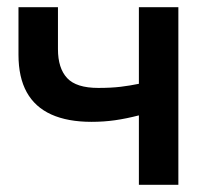

<svg xmlns="http://www.w3.org/2000/svg" viewBox="-20 -515 594 535"><path d="M367 0V-193.5Q332 -184.5 300.8 -180Q269.5 -175.5 235 -175.5Q168.5 -175.5 123 -196Q77.5 -216.5 54.5 -258Q31.5 -299.5 31.5 -362.5V-495H141.5V-378Q141.5 -325 167 -297.5Q192.5 -270 254 -270Q289.5 -270 316.2 -273.2Q343 -276.5 367 -281.5V-495H477V0Z"/></svg>

Font: Geologica Cursive
Style: Regular
Weight: 400
Designer: Sindre Bremnes, Frode Helland
Foundry: Monokrom Skriftforlag AS
Version: Version 1.010;gftools[0.9.28]